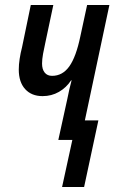

<svg xmlns="http://www.w3.org/2000/svg" viewBox="-20 -559 471 767"><path d="M228 188 269 0H213L249 -164Q253 -184 257 -202Q261 -220 266 -238H264Q245 -209 215.5 -192Q186 -175 150 -175Q106 -175 80.5 -203Q55 -231 55 -281Q55 -301 58.5 -324Q62 -347 68 -370L103 -539H193L161 -388Q156 -366 152 -344Q148 -322 148 -305Q148 -282 158.5 -269Q169 -256 188 -256Q230 -256 257 -294Q284 -332 301 -414L328 -539H417L319 -78H373L316 188Z"/></svg>

Font: Noto Sans ExtraCondensed Medium
Style: Italic
Weight: 500
Width: 2
Italic angle: -12°
Designer: Monotype Design Team
Foundry: Monotype Imaging Inc.
Version: Version 2.013; ttfautohint (v1.8.4.7-5d5b)